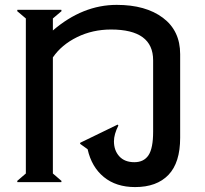

<svg xmlns="http://www.w3.org/2000/svg" viewBox="-20 -740 832 780"><path d="M306.2 -160.2 458 -233.9 460.9 -230Q442.9 -194.3 442.9 -166Q442.9 -128.9 464.6 -105Q486.3 -81.1 525.9 -81.1Q564.5 -81.1 583.3 -109.4Q602.1 -137.7 602.1 -205.1V-495.1Q602.1 -620.1 431.2 -620.1Q356 -620.1 293 -589.1Q230 -558.1 194.8 -506.8V-35.2L230 -4.9L229 0H50.8L49.8 -4.9L85 -35.2V-665L49.8 -694.8L50.8 -700.2H229L230 -694.8L194.8 -665V-616.2Q315.9 -720.2 454.1 -720.2Q571.8 -720.2 641.8 -667.7Q711.9 -615.2 711.9 -520V-180.2Q711.9 -79.1 664.3 -29.5Q616.7 20 528.8 20Q451.7 20 401.9 -20.8Q352.1 -61.5 335.9 -133.8L305.2 -155.8Z"/></svg>

Font: Tiffany Gothic CC
Style: Regular
Weight: 400
Designer: indestructible type*
Foundry: Cowboy Collective
Version: Version 1.000